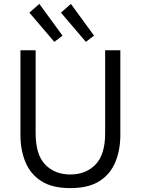

<svg xmlns="http://www.w3.org/2000/svg" viewBox="-20 -951 723 986"><path d="M341 15Q248 15 192 -21Q136 -57 110.5 -119Q85 -181 85 -258V-693H163V-267Q163 -156 212.5 -105.5Q262 -55 341 -55Q421 -55 470.5 -106Q520 -157 520 -267V-693H598V-258Q598 -181 572.5 -119Q547 -57 491 -21Q435 15 341 15ZM421 -736 293 -886 344 -931 463 -768ZM259 -736 131 -886 182 -931 301 -768Z"/></svg>

Font: Ubuntu Sans
Style: Regular
Weight: 400
Designer: Dalton Maag Ltd
Foundry: Dalton Maag Ltd
Version: Version 1.006; ttfautohint (v1.8.4.7-5d5b)